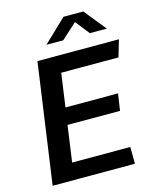

<svg xmlns="http://www.w3.org/2000/svg" viewBox="-129 -972 858 1059"><g transform="rotate(-15 300.0 -442.5)"><path d="M38 0 135 -686H600L572 -590H245L218 -399H518L504 -303H204L175 -96H507L508 0ZM206 -760 337 -885H450L551 -760H454L376 -859H411L302 -760Z"/></g></svg>

Font: Chivo Medium
Style: Italic
Weight: 500
Italic angle: -8.05°
Designer: Hector Gatti
Foundry: Omnibus-Type
Version: Version 2.002